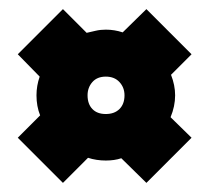

<svg xmlns="http://www.w3.org/2000/svg" viewBox="-20 -501 459 421"><path d="M19 -382 118 -481 170 -429Q179 -431 189.5 -433.5Q200 -436 212 -436Q231 -436 249 -430L301 -481L400 -382L355 -337Q364 -314 364 -292Q364 -268 354 -244L400 -199L301 -100L246 -154Q231 -149 212 -149Q202 -149 192 -150.5Q182 -152 173 -155L118 -100L19 -199L68 -248Q60 -268 60 -292Q60 -313 67 -333ZM212 -251Q231 -251 242 -262Q253 -273 253 -292Q253 -309 242 -321Q231 -333 212 -333Q193 -333 182.5 -321Q172 -309 172 -292Q172 -273 182.5 -262Q193 -251 212 -251Z"/></svg>

Font: Georama ExtraCondensed ExtraBold
Style: Regular
Weight: 800
Width: 2
Designer: Jean-Baptiste Levee
Foundry: Production Type
Version: Version 1.000